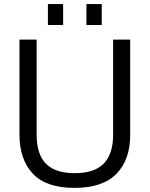

<svg xmlns="http://www.w3.org/2000/svg" viewBox="-20 -918 742 949"><path d="M292 -794.4H216.8V-897.9H292ZM482.9 -794.4H407.2V-897.9H482.9ZM623.5 -722.2V-253.4Q624 -128.9 555.7 -59.1Q487.3 10.7 348.1 10.7Q209 10.7 142.6 -59.1Q76.2 -128.9 76.2 -254.4V-722.2H161.1V-252.9Q161.1 -154.8 207.5 -108.4Q253.9 -62 349.6 -62Q445.3 -62 492.2 -108.9Q539.1 -155.8 539.1 -253.4V-722.2Z"/></svg>

Font: Oxygen-Regular
Style: Regular
Weight: 400
Designer: Vernon Adams
Foundry: Vernon Adams
Version: Version Release 0.2.3 webfont; ttfautohint (v0.93.3-1d66) -l